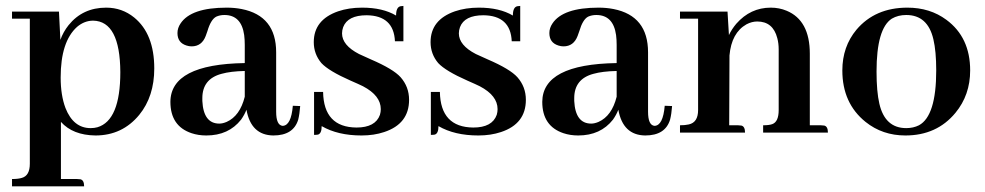

<svg xmlns="http://www.w3.org/2000/svg" viewBox="-20 -458 3402 663"><path d="M190.4 160.2V-37.1Q231.4 8.8 309.6 9.8Q402.3 9.8 460.9 -61.5Q512.7 -125 512.7 -221.7Q512.7 -340.8 443.4 -397.5Q401.4 -431.6 346.7 -431.6Q265.6 -431.6 216.8 -371.1Q198.2 -347.7 188.5 -320.3L183.6 -418H21.5V-393.6H83V107.4Q83 148.4 55.7 156.2Q43 160.2 21.5 160.2V185.5H270.5Q270.5 164.1 257.8 161.1Q252 160.2 246.1 160.2ZM301.8 -386.7Q394.5 -384.8 395.5 -209Q395.5 -42 316.4 -18.6Q305.7 -15.6 293 -15.6Q233.4 -15.6 206.1 -85Q189.5 -128.9 189.5 -190.4Q189.5 -314.5 246.1 -365.2Q271.5 -386.7 301.8 -386.7Z M923.8 9.8Q993.2 9.8 1009.8 -44.9Q1014.6 -64.5 1016.6 -91.8L991.2 -92.8Q985.4 -24.4 956.1 -23.4Q933.6 -25.4 933.6 -72.3V-277.3Q933.6 -403.3 814.5 -426.8Q790 -431.6 762.7 -431.6Q639.6 -431.6 603.5 -377Q592.8 -361.3 592.8 -343.8Q592.8 -310.5 624 -300.8Q632.8 -297.9 641.6 -297.9Q676.8 -297.9 690.4 -334Q692.4 -338.9 696.3 -350.6Q708 -390.6 726.6 -400.4Q739.3 -406.2 754.9 -406.2Q813.5 -406.2 823.2 -336.9Q825.2 -321.3 825.2 -302.7V-240.2Q569.3 -236.3 568.4 -106.4Q568.4 -22.5 641.6 2Q665 9.8 692.4 9.8Q769.5 9.8 812.5 -44.9Q824.2 -61.5 831.1 -79.1Q846.7 8.8 923.8 9.8ZM737.3 -31.2Q682.6 -31.2 678.7 -109.4Q678.7 -114.3 678.7 -119.1Q678.7 -185.5 745.1 -203.1Q776.4 -211.9 825.2 -212.9V-124Q808.6 -57.6 762.7 -37.1Q749 -31.2 737.3 -31.2Z M1210.9 -17.6Q1276.4 -17.6 1292 -61.5Q1294.9 -71.3 1294.9 -81.1Q1294.9 -127.9 1233.4 -160.2Q1219.7 -167 1190.4 -179.7Q1115.2 -212.9 1089.8 -240.2Q1063.5 -271.5 1063.5 -312.5Q1063.5 -389.6 1147.5 -418.9Q1184.6 -431.6 1230.5 -431.6Q1301.8 -431.6 1347.7 -404.3Q1347.7 -433.6 1363.3 -436.5Q1368.2 -437.5 1373 -437.5V-315.4H1343.8Q1339.8 -404.3 1246.1 -405.3Q1180.7 -405.3 1165 -364.3Q1161.1 -353.5 1161.1 -342.8Q1161.1 -301.8 1219.7 -271.5Q1232.4 -265.6 1260.7 -252.9Q1337.9 -219.7 1363.3 -191.4Q1392.6 -158.2 1392.6 -113.3Q1392.6 -30.3 1306.6 -2Q1271.5 9.8 1228.5 9.8Q1146.5 9.8 1090.8 -22.5Q1090.8 2.9 1078.1 6.8Q1072.3 7.8 1064.5 7.8V-140.6H1095.7Q1097.7 -18.6 1210.9 -17.6Z M1614.3 -17.6Q1679.7 -17.6 1695.3 -61.5Q1698.2 -71.3 1698.2 -81.1Q1698.2 -127.9 1636.7 -160.2Q1623 -167 1593.8 -179.7Q1518.6 -212.9 1493.2 -240.2Q1466.8 -271.5 1466.8 -312.5Q1466.8 -389.6 1550.8 -418.9Q1587.9 -431.6 1633.8 -431.6Q1705.1 -431.6 1751 -404.3Q1751 -433.6 1766.6 -436.5Q1771.5 -437.5 1776.4 -437.5V-315.4H1747.1Q1743.2 -404.3 1649.4 -405.3Q1584 -405.3 1568.4 -364.3Q1564.5 -353.5 1564.5 -342.8Q1564.5 -301.8 1623 -271.5Q1635.7 -265.6 1664.1 -252.9Q1741.2 -219.7 1766.6 -191.4Q1795.9 -158.2 1795.9 -113.3Q1795.9 -30.3 1710 -2Q1674.8 9.8 1631.8 9.8Q1549.8 9.8 1494.1 -22.5Q1494.1 2.9 1481.4 6.8Q1475.6 7.8 1467.8 7.8V-140.6H1499Q1501 -18.6 1614.3 -17.6Z M2208 9.8Q2277.3 9.8 2293.9 -44.9Q2298.8 -64.5 2300.8 -91.8L2275.4 -92.8Q2269.5 -24.4 2240.2 -23.4Q2217.8 -25.4 2217.8 -72.3V-277.3Q2217.8 -403.3 2098.6 -426.8Q2074.2 -431.6 2046.9 -431.6Q1923.8 -431.6 1887.7 -377Q1877 -361.3 1877 -343.8Q1877 -310.5 1908.2 -300.8Q1917 -297.9 1925.8 -297.9Q1960.9 -297.9 1974.6 -334Q1976.6 -338.9 1980.5 -350.6Q1992.2 -390.6 2010.7 -400.4Q2023.4 -406.2 2039.1 -406.2Q2097.7 -406.2 2107.4 -336.9Q2109.4 -321.3 2109.4 -302.7V-240.2Q1853.5 -236.3 1852.5 -106.4Q1852.5 -22.5 1925.8 2Q1949.2 9.8 1976.6 9.8Q2053.7 9.8 2096.7 -44.9Q2108.4 -61.5 2115.2 -79.1Q2130.9 8.8 2208 9.8ZM2021.5 -31.2Q1966.8 -31.2 1962.9 -109.4Q1962.9 -114.3 1962.9 -119.1Q1962.9 -185.5 2029.3 -203.1Q2060.5 -211.9 2109.4 -212.9V-124Q2092.8 -57.6 2046.9 -37.1Q2033.2 -31.2 2021.5 -31.2Z M2528.3 -25.4H2498L2499 -266.6Q2505.9 -344.7 2557.6 -374Q2576.2 -383.8 2594.7 -383.8Q2649.4 -383.8 2664.1 -326.2Q2668.9 -308.6 2668.9 -287.1V-78.1Q2668.9 -37.1 2646.5 -29.3Q2635.7 -25.4 2615.2 -25.4V0H2838.9Q2838.9 -21.5 2826.2 -24.4Q2820.3 -25.4 2814.5 -25.4H2776.4V-272.5Q2776.4 -387.7 2696.3 -420.9Q2670.9 -431.6 2641.6 -431.6Q2571.3 -431.6 2522.5 -376Q2506.8 -357.4 2497.1 -336.9L2492.2 -418H2328.1V-393.6H2390.6V-78.1Q2390.6 -35.2 2358.4 -28.3Q2345.7 -25.4 2328.1 -25.4V0H2552.7Q2552.7 -21.5 2540 -24.4Q2534.2 -25.4 2528.3 -25.4Z M3006.8 -210.9Q3006.8 -359.4 3059.6 -393.6Q3081.1 -406.2 3109.4 -406.2Q3183.6 -406.2 3203.1 -322.3Q3212.9 -281.2 3212.9 -214.8Q3212.9 -57.6 3153.3 -25.4Q3133.8 -15.6 3109.4 -15.6Q3036.1 -15.6 3016.6 -99.6Q3006.8 -141.6 3006.8 -210.9ZM3113.3 -431.6Q3002 -431.6 2937.5 -355.5Q2888.7 -296.9 2888.7 -214.8Q2888.7 -101.6 2968.8 -37.1Q3027.3 9.8 3106.4 9.8Q3214.8 9.8 3279.3 -68.4Q3330.1 -129.9 3330.1 -214.8Q3330.1 -329.1 3248 -389.6Q3191.4 -431.6 3113.3 -431.6Z"/></svg>

Font: Abhaya Libre
Style: Bold
Weight: 700
Designer: Pushpananda Ekanayake, Sol Matas, Pathum Egodawatta
Foundry: Mooniak
Version: Version 1.050 ; ttfautohint (v1.6)